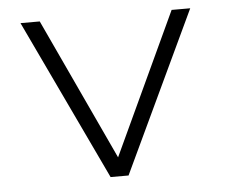

<svg xmlns="http://www.w3.org/2000/svg" viewBox="-42 -539 686 586"><g transform="rotate(-5 301.0 -246.0)"><path d="M274 0 41 -492H100L302 -58L504 -492H561L329 0Z"/></g></svg>

Font: Nunito Sans 7pt SemiExpanded ExtraLight
Style: Regular
Weight: 250
Width: 6
Designer: Vernon Adams
Foundry: Vernon Adams
Version: Version 3.101;gftools[0.9.27]